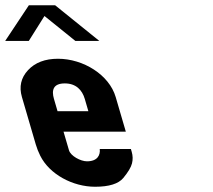

<svg xmlns="http://www.w3.org/2000/svg" viewBox="-184 -706 813 732"><path d="M147.5 -91C123 -91 85.2 -111.7 79 -133L58.2 -204H295.7L257.1 -336C232.4 -420.6 133.9 -482 37 -482C-12.2 -482 -50.3 -467.5 -77.2 -438.5C-104.1 -409.5 -111.9 -375.3 -100.4 -336L-47.5 -155C-43.4 -141 -37.8 -126.8 -30.7 -112.5C4.8 -41 93.9 6 178.4 6C231.7 6 267.6 -5.2 286.1 -27.5C304.5 -49.8 315.6 -68.3 319.2 -83C322.9 -97.7 322.5 -112.3 318.2 -127L315 -138H196.3C199 -114.3 187.4 -91 147.5 -91ZM63.2 -388C105.7 -388 129.3 -362.8 139.2 -329L152.9 -282H35.4L21.7 -329C12 -362.2 18.6 -388 63.2 -388ZM-14.5 -645 103.3 -550H194.6L26.1 -686H-73.9L-164.2 -550H-74.2Z"/></svg>

Font: Din Kursivschrift
Style: BreitLeft
Weight: 400
Version: Version 1.089